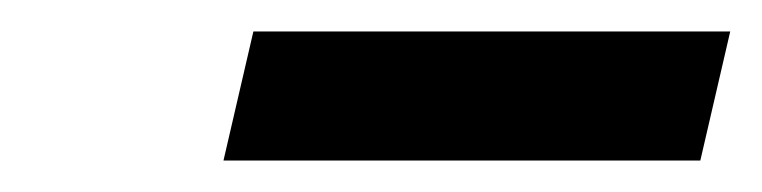

<svg xmlns="http://www.w3.org/2000/svg" viewBox="-20 -732 484 122"><path d="M141 -712H444L425 -630H122Z"/></svg>

Font: Panefresco 600wt
Style: Italic
Weight: 600
Foundry: Campivisivi & Chank Co
Version: Version 1.000